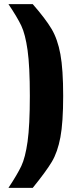

<svg xmlns="http://www.w3.org/2000/svg" viewBox="-20 -763 379 933"><path d="M125 -297Q125 -441 114 -519Q103 -597 83.5 -638Q64 -679 21 -743H139Q201 -672 230.5 -622.5Q260 -573 273.5 -499.5Q287 -426 287 -297Q287 -168 273.5 -96Q260 -24 232 23Q204 70 139 150H21Q64 85 83.5 44Q103 3 114 -75Q125 -153 125 -297Z"/></svg>

Font: Saira Semi Condensed ExtraBold
Style: Regular
Weight: 800
Width: 4
Designer: Hector Gatti with collaboration of the Omnibus-Type team
Foundry: Omnibus-Type
Version: Version 1.001; ttfautohint (v1.8)